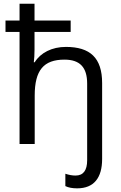

<svg xmlns="http://www.w3.org/2000/svg" viewBox="-20 -780 654 1040"><path d="M334 161.1C353 167.5 371.1 170.9 389.2 170.9C431.2 170.9 452.1 143.1 452.1 87.9V-327.1C452.1 -414.6 413.6 -457 329.1 -457C216.3 -457 168 -399.4 168 -262.2V0H85.9V-606.9H9.8V-668.9H85.9V-759.8H167V-668.9H362.8V-606.9H167V-511.2C167 -483.9 165.5 -460.9 163.1 -442.9H168C199.7 -494.1 261.2 -525.9 336.9 -525.9C467.8 -525.9 533.2 -466.8 533.2 -330.1V81.1C533.2 182.6 489.3 240.2 397.9 240.2C372.1 240.2 351.1 236.3 334 228Z"/></svg>

Font: OpenSansEmoji
Style: Regular
Weight: 400
Foundry: MorbZ
Version: Version 1.000;PS 001.000;hotconv 1.0.70;makeotf.lib2.5.58329